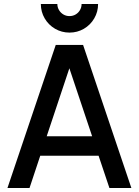

<svg xmlns="http://www.w3.org/2000/svg" viewBox="-20 -946 698 966"><path d="M329.5 -782Q290.5 -782 257.2 -801.2Q224 -820.5 204.8 -853.5Q185.5 -886.5 185.5 -926H268.5Q268.5 -909.5 276.8 -895.5Q285 -881.5 299 -873.2Q313 -865 329.5 -865Q346.5 -865 360.5 -873.2Q374.5 -881.5 382.5 -895.5Q390.5 -909.5 390.5 -926H473.5Q473.5 -886.5 454.2 -853.5Q435 -820.5 402 -801.2Q369 -782 329.5 -782ZM641 0H530.5L476 -162.5H182.5L128.5 0H17.5L260.5 -720H398ZM443.5 -260.5 329 -602.5 215 -260.5Z"/></svg>

Font: Vela Sans SemBd
Style: Regular
Weight: 600
Designer: Principal design: Mikhail Sharanda - project Manrope.
Design modification: Ravid Balaliev
Foundry: Mikhail Sharanda
Version: Version 1.001